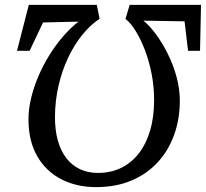

<svg xmlns="http://www.w3.org/2000/svg" viewBox="-20 -763 850 793"><path d="M810.2 -743 806.2 -553.2H756.7L742.3 -674.9L572.1 -677.7Q597 -657.9 623.4 -622.5Q649.7 -587.2 672.4 -541.9Q695.1 -496.7 708.9 -446.5Q722.7 -396.3 722.7 -346.7Q722.7 -271.9 699.6 -207Q676.4 -142 632 -93.4Q587.5 -44.8 523.2 -17.5Q459 9.8 376.6 9.8Q296.3 9.8 233.1 -22.7Q169.8 -55.2 133.7 -118Q97.6 -180.8 97.6 -270.9Q97.6 -311.6 108.2 -356.4Q118.8 -401.2 137.7 -446Q156.6 -490.9 182.6 -533.1Q208.6 -575.3 239.5 -611.4Q270.3 -647.4 304.4 -673.7L157.8 -670.2L102.4 -553.2H50.2L99 -743H379.6L391.4 -685.4Q353.4 -660.5 320.4 -619.7Q287.3 -578.9 262 -525.9Q236.8 -473 222.3 -411.4Q207.8 -349.7 207 -282.7Q206.7 -226.9 218.6 -183.6Q230.6 -140.3 253.6 -110.3Q276.7 -80.3 309.7 -64.5Q342.7 -48.8 384.6 -48.8Q436.6 -48.8 479.2 -69.1Q521.9 -89.4 552.5 -128.5Q583.2 -167.6 599.9 -223.5Q616.5 -279.4 616.5 -350.4Q616.5 -405.1 606.2 -457.9Q595.9 -510.6 578.6 -556Q561.2 -601.4 540.3 -635.1Q519.5 -668.8 498.3 -684.7L515.6 -743Z"/></svg>

Font: Merriweather Light
Style: Italic
Weight: 300
Italic angle: -7.8°
Designer: Eben Sorkin
Foundry: Eben Sorkin
Version: Version 2.101